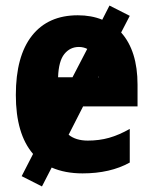

<svg xmlns="http://www.w3.org/2000/svg" viewBox="-20 -614 549 691"><path d="M131 57 58 20 99 -60Q37 -132 37 -272Q37 -412 95 -485.5Q153 -559 260 -559Q309 -559 348 -543L374 -594L447 -557L416 -497Q475 -431 475 -309V-231H279L227 -129Q253 -108 296 -108Q337 -108 372.5 -118Q408 -128 447 -150V-29Q377 10 277 10Q214 10 166 -11ZM264 -445Q232 -445 211.5 -419.5Q191 -394 189 -336H241L294 -438Q280 -445 264 -445ZM335 -336V-339L333 -336Z"/></svg>

Font: Noto Sans Condensed ExtraBold
Style: Regular
Weight: 800
Width: 3
Designer: Monotype Design Team
Foundry: Monotype Imaging Inc.
Version: Version 2.013; ttfautohint (v1.8.4.7-5d5b)